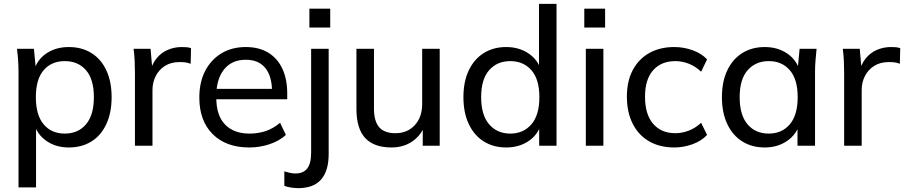

<svg xmlns="http://www.w3.org/2000/svg" viewBox="-20 -756 4694 996"><path d="M76 216V-384Q76 -413 74 -443Q72 -473 68 -503H156L167 -387H156Q171 -445 220 -478.5Q269 -512 337 -512Q404 -512 454 -481Q504 -450 531.5 -391.5Q559 -333 559 -252Q559 -171 531.5 -112Q504 -53 454 -22Q404 9 337 9Q270 9 221.5 -24.5Q173 -58 156 -115H167V216ZM316 -63Q385 -63 426 -111Q467 -159 467 -252Q467 -345 426 -392Q385 -439 316 -439Q247 -439 206.5 -392Q166 -345 166 -252Q166 -159 206.5 -111Q247 -63 316 -63Z M680 0V-380Q680 -410 678.5 -441.5Q677 -473 673 -503H761L772 -377L757 -376Q767 -422 791.5 -452.5Q816 -483 850.5 -497.5Q885 -512 922 -512Q938 -512 949 -511Q960 -510 971 -506L969 -425Q954 -431 941.5 -432.5Q929 -434 911 -434Q867 -434 835.5 -414Q804 -394 787.5 -361Q771 -328 771 -290V0Z M1273 9Q1153 9 1083.5 -60Q1014 -129 1014 -250Q1014 -330 1044.5 -388.5Q1075 -447 1129 -479.5Q1183 -512 1255 -512Q1324 -512 1372 -482.5Q1420 -453 1445 -399Q1470 -345 1470 -271V-241H1085V-295H1408L1391 -282Q1391 -360 1356.5 -403Q1322 -446 1255 -446Q1182 -446 1142 -395.5Q1102 -345 1102 -258V-249Q1102 -157 1147.5 -110Q1193 -63 1274 -63Q1319 -63 1358 -76Q1397 -89 1433 -119L1463 -56Q1429 -25 1378.5 -8Q1328 9 1273 9Z M1527 220Q1512 220 1490.5 217Q1469 214 1455 208V133Q1467 137 1483 140.5Q1499 144 1512 144Q1553 144 1573.5 118.5Q1594 93 1594 35V-503H1685V43Q1685 130 1646 175Q1607 220 1527 220ZM1585 -613V-711H1693V-613Z M2011 9Q1920 9 1874.5 -40Q1829 -89 1829 -191V-503H1920V-193Q1920 -127 1947 -96Q1974 -65 2031 -65Q2093 -65 2131.5 -106.5Q2170 -148 2170 -217V-503H2261V0H2173V-111H2186Q2165 -54 2119 -22.5Q2073 9 2011 9Z M2606 9Q2540 9 2490 -22Q2440 -53 2412 -112Q2384 -171 2384 -252Q2384 -333 2412 -391.5Q2440 -450 2490 -481Q2540 -512 2606 -512Q2672 -512 2721.5 -479Q2771 -446 2788 -388H2776V-736H2867V0H2777V-117H2788Q2772 -58 2722.5 -24.5Q2673 9 2606 9ZM2627 -63Q2695 -63 2736.5 -111Q2778 -159 2778 -252Q2778 -345 2736.5 -392Q2695 -439 2627 -439Q2559 -439 2517.5 -392Q2476 -345 2476 -252Q2476 -159 2517.5 -111Q2559 -63 2627 -63Z M3019 0V-503H3110V0ZM3011 -613V-711H3119V-613Z M3478 9Q3403 9 3348 -22.5Q3293 -54 3262.5 -113.5Q3232 -173 3232 -255Q3232 -336 3263 -393.5Q3294 -451 3349 -481.5Q3404 -512 3478 -512Q3527 -512 3573 -495.5Q3619 -479 3648 -448L3617 -384Q3588 -412 3553 -425.5Q3518 -439 3484 -439Q3410 -439 3368 -391.5Q3326 -344 3326 -254Q3326 -163 3368 -114Q3410 -65 3484 -65Q3517 -65 3552 -78Q3587 -91 3617 -119L3648 -56Q3618 -24 3571.5 -7.5Q3525 9 3478 9Z M3947 9Q3881 9 3831 -22Q3781 -53 3753 -112Q3725 -171 3725 -252Q3725 -333 3753 -391.5Q3781 -450 3831 -481Q3881 -512 3947 -512Q4014 -512 4063.5 -478.5Q4113 -445 4129 -387H4117L4128 -503H4216Q4213 -473 4210.5 -443Q4208 -413 4208 -384V0H4117V-115H4128Q4112 -58 4062.5 -24.5Q4013 9 3947 9ZM3968 -63Q4036 -63 4077 -111Q4118 -159 4118 -252Q4118 -345 4077 -392Q4036 -439 3968 -439Q3900 -439 3858.5 -392Q3817 -345 3817 -252Q3817 -159 3858 -111Q3899 -63 3968 -63Z M4359 0V-380Q4359 -410 4357.5 -441.5Q4356 -473 4352 -503H4440L4451 -377L4436 -376Q4446 -422 4470.5 -452.5Q4495 -483 4529.5 -497.5Q4564 -512 4601 -512Q4617 -512 4628 -511Q4639 -510 4650 -506L4648 -425Q4633 -431 4620.5 -432.5Q4608 -434 4590 -434Q4546 -434 4514.5 -414Q4483 -394 4466.5 -361Q4450 -328 4450 -290V0Z"/></svg>

Font: Mulish ExtraLight Medium
Style: Regular
Weight: 500
Version: Version 3.603